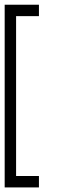

<svg xmlns="http://www.w3.org/2000/svg" viewBox="-20 -777 284 821"><path d="M0 -756.8V24.4H146.5V-24.4H48.8V-708H146.5V-756.8Z"/></svg>

Font: Daray
Style: Regular
Weight: 400
Designer: Maxim Raikov
Foundry: Maxim Raikov
Version: Version 1.00 May 24, 2021, initial release